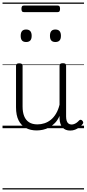

<svg xmlns="http://www.w3.org/2000/svg" viewBox="-20 -1016 686 1522"><path d="M270 18Q222 18 185 -1.5Q148 -21 127.5 -61.5Q107 -102 107 -166V-496Q107 -505 113 -509.5Q119 -514 132 -514Q146 -514 152.5 -509.5Q159 -505 159 -496V-171Q159 -127 171.5 -95.5Q184 -64 210 -47Q236 -30 277 -30Q306 -30 333 -39Q360 -48 383 -66.5Q406 -85 424 -115Q442 -145 452 -186V-496Q452 -506 458.5 -510.5Q465 -515 479 -515Q492 -515 498 -510.5Q504 -506 504 -496V-93Q504 -73 508.5 -58.5Q513 -44 523 -36.5Q533 -29 547 -29Q557 -29 567 -32.5Q577 -36 587 -43Q597 -50 607 -61Q613 -67 620 -66.5Q627 -66 633 -59Q638 -54 639.5 -47Q641 -40 636 -34Q625 -19 609 -7Q593 5 575 12Q557 19 537 19Q517 19 502 13Q487 7 476 -5Q465 -17 459 -35Q453 -53 452 -76V-97Q437 -63 415.5 -41Q394 -19 370 -6Q346 7 320.5 12.5Q295 18 270 18ZM187 -683Q165 -683 154.5 -695Q144 -707 144 -732Q144 -757 154.5 -769.5Q165 -782 187 -782Q209 -782 220 -769.5Q231 -757 231 -732Q231 -707 220 -695Q209 -683 187 -683ZM419 -683Q397 -683 386.5 -695Q376 -707 376 -732Q376 -757 386.5 -769.5Q397 -782 419 -782Q441 -782 452 -769.5Q463 -757 463 -732Q463 -707 452 -695Q441 -683 419 -683ZM169 -920Q158 -920 154 -927Q150 -934 150 -946Q150 -958 154 -965Q158 -972 169 -972H437Q448 -972 452 -965Q456 -958 456 -946Q456 -934 452 -927Q448 -920 437 -920ZM0 476H646V486H0ZM0 -20H646V0H0ZM0 -505H646V-500H0ZM0 -996H646V-986H0Z"/></svg>

Font: Playwrite PL Guides
Style: Regular
Weight: 400
Designer: Veronika Burian, José Scaglione
Foundry: TypeTogether
Version: Version 1.003